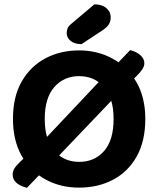

<svg xmlns="http://www.w3.org/2000/svg" viewBox="-20 -859 739 896"><path d="M190.2 -70.3 105.9 17.4Q75.3 10.3 57.2 -5.4Q39.1 -21.1 39.1 -44.2Q39.1 -60 47.8 -73.8Q56.6 -87.5 76.4 -106.2L110.8 -138.8ZM615.1 -501.9 582.5 -470.1 516.6 -551.2 587.4 -625.3Q617.3 -617.7 635.4 -601.2Q653.6 -584.7 653.6 -564.3Q653.6 -548.9 642.7 -533.6Q631.9 -518.2 615.1 -501.9ZM524.5 -414.9 225.1 -101.1 178.3 -197.9 456.9 -493.3ZM658.1 -304Q658.1 -200 617.7 -128.4Q577.2 -56.9 507.4 -20.2Q437.7 16.6 349 16.6Q262 16.6 191.7 -21.9Q121.5 -60.3 81 -132Q40.5 -203.7 40.5 -304Q40.5 -408 81.6 -479.2Q122.8 -550.4 192.5 -587.1Q262.3 -623.8 349 -623.8Q434.5 -623.8 504.6 -585.8Q574.8 -547.7 616.4 -476.4Q658.1 -405 658.1 -304ZM510.1 -304Q510.1 -400.8 465.5 -452.3Q421 -503.7 349 -503.7Q278.7 -503.7 233.8 -453.1Q188.8 -402.4 188.8 -304Q188.8 -206 233.6 -154.8Q278.4 -103.6 349.7 -103.6Q421.2 -103.6 465.7 -154.2Q510.1 -204.9 510.1 -304ZM311.7 -747 420.4 -838.8Q456.6 -838.5 476.6 -820.9Q496.7 -803.3 496.7 -777.9Q496.7 -760.3 488.3 -746Q480 -731.7 456 -716.1L360.4 -652.9Q326.5 -653.5 308.9 -668.6Q291.3 -683.7 291.3 -704.2Q291.3 -715.7 294.9 -725.8Q298.6 -736 311.7 -747Z"/></svg>

Font: Baloo Bhaina 2
Style: Regular
Weight: 400
Designer: Yesha Goshar, Manish Minz, Shuchita Grover and Ek Type
Foundry: Ek Type
Version: Version 1.700